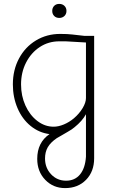

<svg xmlns="http://www.w3.org/2000/svg" viewBox="-20 -680 587 985"><path d="M171 135Q171 51 234 8Q180 1 137 -34Q94 -69 70 -125Q46 -181 46 -247Q46 -321 77.5 -380Q109 -439 164.5 -472.5Q220 -506 289 -506Q327 -506 351 -503L413 -496H463V132Q463 200 421.5 242.5Q380 285 314 285Q253 285 212 242.5Q171 200 171 135ZM359 -73Q387 -97 404 -125.5Q421 -154 421 -177V-462L317 -468H284Q229 -468 184.5 -439Q140 -410 114 -359.5Q88 -309 88 -247Q88 -188 110.5 -138.5Q133 -89 171.5 -59.5Q210 -30 255 -30Q280 -30 307.5 -41.5Q335 -53 359 -73ZM421 124V-94Q402 -59 362 -27Q351 -17 327 -3.5Q303 10 297 14Q291 17 271 29Q239 51 225 75.5Q211 100 211 133Q211 181 242 214Q273 247 319 247Q364 247 390.5 215Q417 183 421 124ZM248 -624Q248 -640 258 -650Q268 -660 284 -660Q300 -660 310.5 -650Q321 -640 321 -624Q321 -608 310.5 -598Q300 -588 284 -588Q268 -588 258 -598Q248 -608 248 -624Z"/></svg>

Font: Bellota Light
Style: Regular
Weight: 300
Designer: Kemie Guaida
Foundry: Kemie Guaida
Version: Version 4.001